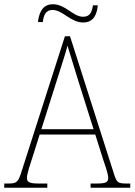

<svg xmlns="http://www.w3.org/2000/svg" viewBox="-23 -885 634 905"><path d="M369 -779C421 -779 434 -821 438 -860H415C411 -832 403 -806 369 -806C320 -806 287 -865 226 -865C173 -865 160 -817 156 -781H179C182 -809 190 -838 225 -838C272 -838 310 -779 369 -779ZM-3 0H200V-20H158C111 -20 104 -29 104 -47C104 -67 122 -119 129 -140L164 -251H426L463 -134C470 -113 487 -66 487 -48C487 -28 481 -20 433 -20H404V0H591V-20H575C533 -20 528 -24 515 -63L307 -714H283L80 -81C63 -27 58 -20 16 -20H-3ZM172 -276 247 -513C262 -563 288 -638 295 -670C307 -631 328 -563 347 -501L418 -276Z"/></svg>

Font: Noto Serif Armenian SemiCondensed Thin
Style: Regular
Weight: 100
Width: 4
Designer: Monotype Design Team
Foundry: Monotype Imaging Inc.
Version: Version 2.008